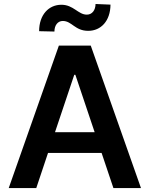

<svg xmlns="http://www.w3.org/2000/svg" viewBox="-20 -960 764 980"><path d="M300.4 -853C347.3 -853 362.2 -802.2 431.1 -802.6C494.3 -802.9 543.3 -851.9 544 -936.4L467.7 -939.6C467.3 -908 450.3 -885.3 423.3 -885.3C379.3 -884.9 354.8 -936.1 293 -935.7C229.4 -935.7 179.7 -885.3 179.7 -800.8L257.8 -799C257.8 -831.3 275.2 -853 300.4 -853ZM558.9 0H699.6L443.2 -727.3H280.5L24.5 0H165.1L225.1 -179.3H498.6ZM260.7 -285.2 359 -578.1H364.7L463.1 -285.2Z"/></svg>

Font: TID UI Semi Bold
Style: Regular
Weight: 600
Designer: The TID Project Authors
Foundry: Bakken & Bæck
Version: Version 1.001;hotconv 1.0.109;makeotfexe 2.5.65596